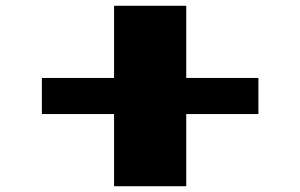

<svg xmlns="http://www.w3.org/2000/svg" viewBox="-20 -895 1040 665"><path d="M375 -750V-875H500H625V-750V-625H750H875V-562.5V-500H750H625V-375V-250H500H375V-375V-500H250H125V-562.5V-625H250H375Z"/></svg>

Font: Press Start 2P
Style: Regular
Weight: 500
Monospace: yes
Version: Version 2.14